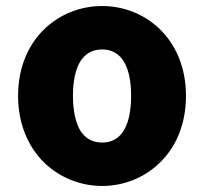

<svg xmlns="http://www.w3.org/2000/svg" viewBox="-20 -603 677 637"><path d="M512 -65C564 -116 597 -191 597 -285C597 -473 463 -583 319 -583C174 -583 40 -473 40 -285C40 -191 74 -116 125 -65C177 -14 247 14 319 14C391 14 461 -14 512 -65ZM245 -397C261 -424 286 -439 319 -439C385 -439 415 -379 415 -285C415 -190 385 -130 319 -130C286 -130 261 -145 245 -172C230 -199 222 -238 222 -285C222 -332 230 -371 245 -397Z"/></svg>

Font: GenSenRounded2 TW H
Style: Regular
Weight: 900
Version: Version 2.100;PS 2.1;hotconv 16.6.51;makeotf.lib2.5.65220 DE